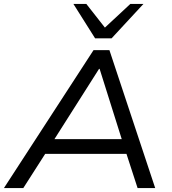

<svg xmlns="http://www.w3.org/2000/svg" viewBox="-31 -961 879 981"><path d="M-11 0 447 -705H528L762 0H672L607 -200L646 -175H165L216 -200L88 0ZM475 -609 235 -231 208 -250H626L597 -231L478 -609ZM455 -765 344 -941H410L505 -820L635 -941H702L539 -765Z"/></svg>

Font: Nunito Sans 10pt SemiExpanded
Style: Italic
Weight: 400
Width: 6
Italic angle: -9°
Designer: Vernon Adams
Foundry: Vernon Adams
Version: Version 3.101;gftools[0.9.27]